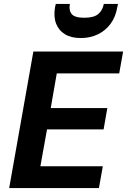

<svg xmlns="http://www.w3.org/2000/svg" viewBox="-20 -964 651 984"><path d="M27 0 151 -700H611L591 -588H271L240 -410H530L511 -301H221L187 -112H507L487 0ZM394 -769Q345 -769 313 -788.5Q281 -808 267.5 -843Q254 -878 262 -927L266 -944H338Q332 -911 347.5 -892Q363 -873 412 -873Q461 -873 483.5 -892Q506 -911 512 -944H585L581 -927Q573 -878 547 -842.5Q521 -807 481.5 -788Q442 -769 394 -769Z"/></svg>

Font: DM Sans 10pt ExtraBold
Style: Italic
Weight: 800
Italic angle: -10°
Version: Version 4.004;gftools[0.9.30]